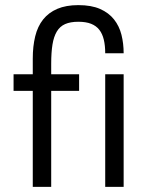

<svg xmlns="http://www.w3.org/2000/svg" viewBox="-20 -730 578 750"><path d="M108 -501V0H180V-481Q180 -525 185 -556Q190 -587 202 -607Q214 -627 234.5 -636Q255 -645 286 -645Q316 -645 336 -637Q356 -629 368 -613.5Q380 -598 385.5 -575Q391 -552 391 -522H463Q463 -560 454.5 -594Q446 -628 425.5 -654Q405 -680 371 -695Q337 -710 286 -710Q238 -710 204 -695.5Q170 -681 148.5 -654Q127 -627 117.5 -588Q108 -549 108 -501ZM33 -375H289V-440H33ZM391 0H463V-440H391Z"/></svg>

Font: Tilda Sans VF
Style: Regular
Weight: 400
Designer: ParaType Ltd
Foundry: ParaType Ltd
Version: Version 1.010